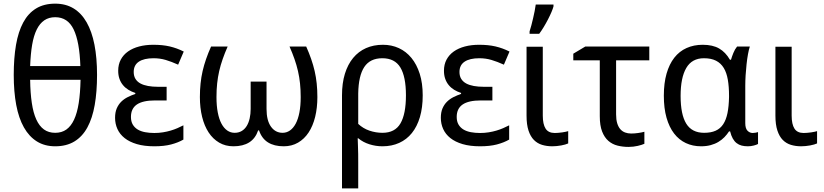

<svg xmlns="http://www.w3.org/2000/svg" viewBox="-20 -791 4512 1051"><path d="M511.2 -380.9Q511.2 -289.1 498.5 -216.6Q485.8 -144 458.5 -93.8Q431.2 -43.5 387.5 -16.8Q343.8 9.8 282.2 9.8Q224.6 9.8 181.9 -16.8Q139.2 -43.5 110.8 -93.8Q82.5 -144 68.8 -216.6Q55.2 -289.1 55.2 -380.9Q55.2 -472.7 67.6 -545.2Q80.1 -617.7 107.2 -668Q134.3 -718.3 177.5 -744.6Q220.7 -771 282.2 -771Q339.8 -771 382.8 -744.9Q425.8 -718.8 454.3 -668.7Q482.9 -618.7 497.1 -546.1Q511.2 -473.6 511.2 -380.9ZM282.2 -64Q317.9 -64 343.3 -82Q368.7 -100.1 385.5 -136.2Q402.3 -172.4 410.9 -226.8Q419.4 -281.2 420.9 -354H145Q146 -282.2 154.1 -227.8Q162.1 -173.3 178.7 -137Q195.3 -100.6 220.7 -82.3Q246.1 -64 282.2 -64ZM282.2 -696.8Q247.6 -696.8 222.7 -679.9Q197.8 -663.1 181.2 -629.6Q164.6 -596.2 156 -546.1Q147.5 -496.1 145 -429.2H419.9Q415.5 -562.5 383.3 -629.6Q351.1 -696.8 282.2 -696.8Z M892.1 -315.9V-241.2H829.1Q761.7 -241.2 729.2 -219Q696.8 -196.8 696.8 -150.9Q696.8 -126 706.8 -109.1Q716.8 -92.3 733.9 -82Q751 -71.8 774.4 -67.4Q797.9 -63 824.7 -63Q849.6 -63 872.1 -66.7Q894.5 -70.3 914.3 -76.2Q934.1 -82 951.4 -89.6Q968.8 -97.2 983.9 -105V-26.9Q955.1 -10.3 916.5 -0.2Q877.9 9.8 824.7 9.8Q769.5 9.8 729 -2.2Q688.5 -14.2 662.1 -35.2Q635.7 -56.2 622.8 -84.7Q609.9 -113.3 609.9 -146Q609.9 -176.3 619.1 -197.8Q628.4 -219.2 643.8 -234.4Q659.2 -249.5 679.2 -259.5Q699.2 -269.5 720.7 -276.9V-282.2Q699.7 -289.1 682.6 -299.6Q665.5 -310.1 653.1 -325.2Q640.6 -340.3 633.8 -359.9Q627 -379.4 627 -403.8Q627 -438 641.1 -464.6Q655.3 -491.2 680.9 -509.3Q706.5 -527.3 741.7 -536.6Q776.9 -545.9 818.8 -545.9Q844.7 -545.9 866.7 -543.7Q888.7 -541.5 908.7 -536.9Q928.7 -532.2 947.5 -525.4Q966.3 -518.6 985.8 -508.8L955.1 -437Q918.5 -453.6 887 -462.9Q855.5 -472.2 820.8 -472.2Q768.1 -472.2 740 -453.4Q711.9 -434.6 711.9 -397Q711.9 -375 721.4 -359.4Q731 -343.8 748.5 -334.2Q766.1 -324.7 790.5 -320.3Q814.9 -315.9 844.7 -315.9Z M1257.8 9.8Q1213.9 9.8 1179.7 -10.3Q1145.5 -30.3 1122.1 -65.9Q1098.6 -101.6 1086.4 -151.1Q1074.2 -200.7 1074.2 -259.8Q1074.2 -299.3 1077.9 -334.2Q1081.5 -369.1 1089.1 -402.1Q1096.7 -435.1 1108.2 -468Q1119.6 -501 1135.3 -536.1H1226.1Q1210.4 -500.5 1199 -467.8Q1187.5 -435.1 1179.9 -402.1Q1172.4 -369.1 1168.7 -334.5Q1165 -299.8 1165 -259.8Q1165 -211.9 1172.1 -175.3Q1179.2 -138.7 1192.4 -114Q1205.6 -89.4 1223.9 -76.7Q1242.2 -64 1264.2 -64Q1286.6 -64 1303.2 -74Q1319.8 -84 1330.6 -101.6Q1341.3 -119.1 1346.7 -143.1Q1352.1 -167 1352.1 -194.8V-344.2H1439V-194.8Q1439 -131.8 1463.1 -97.9Q1487.3 -64 1526.9 -64Q1548.8 -64 1567.1 -76.7Q1585.4 -89.4 1598.6 -114Q1611.8 -138.7 1618.9 -175.3Q1626 -211.9 1626 -259.8Q1626 -299.8 1622.3 -334.5Q1618.7 -369.1 1611.1 -402.1Q1603.5 -435.1 1592 -467.8Q1580.6 -500.5 1564.9 -536.1H1656.2Q1671.9 -501 1683.3 -468Q1694.8 -435.1 1702.4 -402.1Q1710 -369.1 1713.6 -334.2Q1717.3 -299.3 1717.3 -259.8Q1717.3 -200.7 1705.1 -151.1Q1692.9 -101.6 1669.4 -65.9Q1646 -30.3 1611.6 -10.3Q1577.1 9.8 1533.2 9.8Q1481 9.8 1447 -11.5Q1413.1 -32.7 1397.9 -77.1H1393.1Q1377.9 -32.7 1344 -11.5Q1310.1 9.8 1257.8 9.8Z M2293.9 -269Q2293.9 -202.1 2278.6 -150.1Q2263.2 -98.1 2234.6 -62.7Q2206.1 -27.3 2165.3 -8.8Q2124.5 9.8 2073.7 9.8Q2037.1 9.8 2002.2 -1.2Q1967.3 -12.2 1940.9 -34.2H1938Q1938.5 -13.2 1939.5 9.3Q1940.4 28.3 1940.7 52Q1940.9 75.7 1940.9 98.1V240.2H1852.1V-269Q1852.1 -335.4 1867.9 -387Q1883.8 -438.5 1913.1 -473.9Q1942.4 -509.3 1983.6 -527.6Q2024.9 -545.9 2076.2 -545.9Q2123.5 -545.9 2163.3 -527.6Q2203.1 -509.3 2232.2 -473.9Q2261.2 -438.5 2277.6 -387Q2293.9 -335.4 2293.9 -269ZM2072.8 -472.2Q2005.9 -472.2 1974.1 -424.3Q1942.4 -376.5 1940.9 -278.8V-112.8Q1967.3 -87.9 2002.2 -75.9Q2037.1 -64 2073.7 -64Q2142.1 -64 2172.1 -115.5Q2202.1 -167 2202.1 -269Q2202.1 -371.1 2171.6 -421.6Q2141.1 -472.2 2072.8 -472.2Z M2675.3 -315.9V-241.2H2612.3Q2544.9 -241.2 2512.5 -219Q2480 -196.8 2480 -150.9Q2480 -126 2490 -109.1Q2500 -92.3 2517.1 -82Q2534.2 -71.8 2557.6 -67.4Q2581.1 -63 2607.9 -63Q2632.8 -63 2655.3 -66.7Q2677.7 -70.3 2697.5 -76.2Q2717.3 -82 2734.6 -89.6Q2752 -97.2 2767.1 -105V-26.9Q2738.3 -10.3 2699.7 -0.2Q2661.1 9.8 2607.9 9.8Q2552.7 9.8 2512.2 -2.2Q2471.7 -14.2 2445.3 -35.2Q2418.9 -56.2 2406 -84.7Q2393.1 -113.3 2393.1 -146Q2393.1 -176.3 2402.3 -197.8Q2411.6 -219.2 2427 -234.4Q2442.4 -249.5 2462.4 -259.5Q2482.4 -269.5 2503.9 -276.9V-282.2Q2482.9 -289.1 2465.8 -299.6Q2448.7 -310.1 2436.3 -325.2Q2423.8 -340.3 2417 -359.9Q2410.2 -379.4 2410.2 -403.8Q2410.2 -438 2424.3 -464.6Q2438.5 -491.2 2464.1 -509.3Q2489.7 -527.3 2524.9 -536.6Q2560.1 -545.9 2602.1 -545.9Q2627.9 -545.9 2649.9 -543.7Q2671.9 -541.5 2691.9 -536.9Q2711.9 -532.2 2730.7 -525.4Q2749.5 -518.6 2769 -508.8L2738.3 -437Q2701.7 -453.6 2670.2 -462.9Q2638.7 -472.2 2604 -472.2Q2551.3 -472.2 2523.2 -453.4Q2495.1 -434.6 2495.1 -397Q2495.1 -375 2504.6 -359.4Q2514.2 -343.8 2531.7 -334.2Q2549.3 -324.7 2573.7 -320.3Q2598.1 -315.9 2627.9 -315.9Z M2951.2 -535.2V-158.2Q2951.2 -110.8 2966.6 -86.9Q2981.9 -63 3017.1 -63Q3025.9 -63 3036.9 -64Q3047.9 -64.9 3058.1 -66.4Q3068.4 -67.9 3077.1 -69.8Q3085.9 -71.8 3090.3 -73.2V-5.9Q3084 -2.9 3074 0Q3064 2.9 3052.2 5.1Q3040.5 7.3 3027.8 8.5Q3015.1 9.8 3003.4 9.8Q2973.1 9.8 2947.3 2Q2921.4 -5.9 2902.6 -24.9Q2883.8 -43.9 2873 -76.4Q2862.3 -108.9 2862.3 -158.2V-535.2ZM2878.9 -619.1Q2883.8 -633.8 2888.7 -652.6Q2893.6 -671.4 2898.2 -691.2Q2902.8 -710.9 2906.7 -730.5Q2910.6 -750 2912.6 -766.1H3009.8V-755.9Q3006.8 -744.1 2998.8 -725.1Q2990.7 -706.1 2979.7 -684.8Q2968.8 -663.6 2956.1 -642.6Q2943.4 -621.6 2931.6 -606H2878.9Z M3534.2 -536.1V-460.9H3352.5V-165Q3352.5 -136.2 3358.6 -116.2Q3364.7 -96.2 3375.7 -83.7Q3386.7 -71.3 3401.9 -65.7Q3417 -60.1 3434.6 -60.1Q3443.4 -60.1 3453.6 -60.8Q3463.9 -61.5 3473.6 -63Q3483.4 -64.5 3492.2 -66.2Q3501 -67.9 3507.3 -69.8V-3.9Q3501 -1 3491.5 2Q3481.9 4.9 3470.7 7.6Q3459.5 10.3 3446.5 11.7Q3433.6 13.2 3420.4 13.2Q3389.2 13.2 3360.6 6.1Q3332 -1 3310.3 -19.8Q3288.6 -38.6 3275.9 -71.3Q3263.2 -104 3263.2 -154.8V-460.9H3118.2V-497.1L3183.6 -536.1Z M3834.5 -64Q3871.6 -64 3897.2 -75.4Q3922.9 -86.9 3938.7 -110.8Q3954.6 -134.8 3962.2 -171.9Q3969.7 -209 3970.7 -259.8V-267.1Q3970.7 -316.4 3964.1 -354.7Q3957.5 -393.1 3941.7 -419.2Q3925.8 -445.3 3899.4 -458.7Q3873 -472.2 3833.5 -472.2Q3767.6 -472.2 3736.6 -418.9Q3705.6 -365.7 3705.6 -266.1Q3705.6 -164.1 3736.6 -114Q3767.6 -64 3834.5 -64ZM3817.4 9.8Q3772 9.8 3734.4 -7.8Q3696.8 -25.4 3669.9 -60.3Q3643.1 -95.2 3628.4 -147Q3613.8 -198.7 3613.8 -267.1Q3613.8 -335.9 3628.7 -387.9Q3643.6 -439.9 3671.1 -475.1Q3698.7 -510.3 3738.3 -528.1Q3777.8 -545.9 3826.7 -545.9Q3881.3 -545.9 3916.5 -525.6Q3951.7 -505.4 3975.6 -463.9H3981.4Q3986.3 -481 3994.4 -501Q4002.4 -521 4014.6 -536.1H4084.5Q4079.1 -520 4074.5 -494.6Q4069.8 -469.2 4066.7 -439.7Q4063.5 -410.2 4061.5 -379.4Q4059.6 -348.6 4059.6 -321.8V-117.2Q4059.6 -87.9 4071.8 -75.4Q4084 -63 4100.6 -63Q4107.4 -63 4116.5 -64.7Q4125.5 -66.4 4129.4 -67.9V-2.9Q4122.1 1.5 4106.2 5.6Q4090.3 9.8 4073.7 9.8Q4055.2 9.8 4039.8 5.9Q4024.4 2 4012.2 -7.6Q4000 -17.1 3991.2 -32.7Q3982.4 -48.3 3976.6 -71.8H3970.7Q3960 -55.2 3945.6 -40.3Q3931.2 -25.4 3912.4 -14.2Q3893.6 -2.9 3870.1 3.4Q3846.7 9.8 3817.4 9.8Z M4313.5 -535.2V-158.2Q4313.5 -110.8 4328.9 -86.9Q4344.2 -63 4379.4 -63Q4388.2 -63 4399.2 -64Q4410.2 -64.9 4420.4 -66.4Q4430.7 -67.9 4439.5 -69.8Q4448.2 -71.8 4452.6 -73.2V-5.9Q4446.3 -2.9 4436.3 0Q4426.3 2.9 4414.6 5.1Q4402.8 7.3 4390.1 8.5Q4377.4 9.8 4365.7 9.8Q4335.4 9.8 4309.6 2Q4283.7 -5.9 4264.9 -24.9Q4246.1 -43.9 4235.4 -76.4Q4224.6 -108.9 4224.6 -158.2V-535.2Z"/></svg>

Font: WenQuanYi Micro Hei
Style: Regular
Weight: 400
Foundry: Ascender Corporation
Version: Version 0.2.0-beta